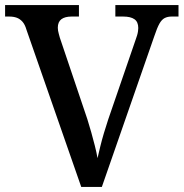

<svg xmlns="http://www.w3.org/2000/svg" viewBox="-20 -734 721 754"><path d="M84 -617Q78 -638 68 -649Q58 -660 45.5 -664.5Q33 -669 16 -669H0V-714H290V-669H261Q235 -669 221 -658.5Q207 -648 207 -625Q207 -620 208 -613.5Q209 -607 211 -600.5Q213 -594 215 -586L323 -266Q331 -241 338.5 -214Q346 -187 352.5 -161.5Q359 -136 363 -113Q368 -135 374 -159.5Q380 -184 388 -211Q396 -238 405 -265L513 -579Q516 -587 518.5 -595.5Q521 -604 522 -611.5Q523 -619 523 -624Q523 -648 508 -658.5Q493 -669 464 -669H433V-714H681V-669H654Q638 -669 626.5 -663Q615 -657 606 -641Q597 -625 586 -592L380 0H299Z"/></svg>

Font: Noto Serif Kannada Medium
Style: Regular
Weight: 500
Version: Version 2.003